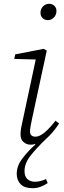

<svg xmlns="http://www.w3.org/2000/svg" viewBox="-20 -750 337 1010"><path d="M151 240Q109 240 88.5 219Q68 198 68 164Q68 123 97.5 84Q127 45 165 11V7Q163 8 156.5 9.5Q150 11 141 11Q119 11 103.5 -3Q88 -17 88 -42Q88 -59 91 -76.5Q94 -94 100 -119L168 -437L55 -440L60 -464L210 -493L226 -484L149 -127Q145 -108 141.5 -89.5Q138 -71 138 -59Q138 -31 167 -31Q207 -31 272 -115L291 -100Q274 -75 257.5 -55.5Q241 -36 220 -17Q169 32 139 71Q109 110 109 150Q109 178 124 192Q139 206 164 206Q192 206 222 192L231 213Q213 225 193.5 232.5Q174 240 151 240ZM232 -644Q216 -644 204.5 -654.5Q193 -665 193 -683Q193 -703 206.5 -716.5Q220 -730 238 -730Q255 -730 266 -719.5Q277 -709 277 -692Q277 -672 263.5 -658Q250 -644 232 -644Z"/></svg>

Font: Source Serif 4 SmText Light
Style: Italic
Weight: 300
Italic angle: -12°
Designer: Frank Grießhammer
Foundry: Adobe
Version: Version 4.005;hotconv 1.1.0;makeotfexe 2.6.0